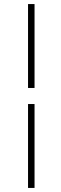

<svg xmlns="http://www.w3.org/2000/svg" viewBox="-20 -795 298 945"><path d="M150 -775V-362H118V-775ZM150 -283V130H118V-283Z"/></svg>

Font: Raleway-v4020 ExtraLight
Style: Italic
Weight: 275
Italic angle: -12°
Designer: Matt McInerney, Pablo Impallari, Rodrigo Fuenzalida
Foundry: Matt McInerney, Pablo Impallari, Rodrigo Fuenzalida
Version: Version 4.020;PS 004.020;hotconv 1.0.88;makeotf.lib2.5.64775